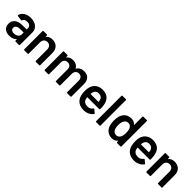

<svg xmlns="http://www.w3.org/2000/svg" viewBox="353 -2150 3609 3609"><g transform="rotate(45 2157.5 -345.5)"><path d="M257 -519C141 -519 58 -461 47 -380V-378C47 -374 51 -371 58 -370L155 -358H158C163 -358 167 -361 169 -368C177 -400 209 -419 260 -419C321 -419 352 -389 352 -337V-313C352 -310 350 -308 347 -308H240C108 -308 32 -247 32 -143C32 -43 104 8 204 8C266 8 313 -10 346 -46C347 -47 348 -48 349 -48C350 -48 352 -48 352 -44V-12C352 -5 357 0 364 0H456C463 0 468 -5 468 -12V-349C468 -447 384 -519 257 -519ZM233 -84C184 -84 149 -108 149 -151C149 -200 192 -228 263 -228H347C350 -228 352 -226 352 -223V-176C352 -123 298 -84 233 -84Z M829 -519C774 -519 732 -501 705 -465C704 -464 704 -463 703 -463C703 -463 700 -463 700 -467V-499C700 -506 695 -511 688 -511H596C589 -511 584 -506 584 -499V-12C584 -5 589 0 596 0H688C695 0 700 -5 700 -12V-317C700 -378 739 -419 796 -419C853 -419 891 -377 891 -316V-12C891 -5 896 0 903 0H995C1002 0 1007 -5 1007 -12V-340C1007 -451 937 -519 829 -519Z M1675 -519C1611 -519 1556 -494 1527 -441C1526 -440 1524 -439 1523 -439C1522 -439 1521 -440 1520 -441C1493 -492 1442 -519 1377 -519C1324 -519 1279 -501 1250 -464C1249 -463 1248 -462 1247 -462C1247 -462 1244 -462 1244 -466V-499C1244 -506 1239 -511 1232 -511H1140C1133 -511 1128 -506 1128 -499V-12C1128 -5 1133 0 1140 0H1232C1239 0 1244 -5 1244 -12V-337C1249 -388 1284 -419 1335 -419C1390 -419 1426 -380 1426 -319V-12C1426 -5 1431 0 1438 0H1529C1536 0 1541 -5 1541 -12V-320C1541 -380 1579 -419 1634 -419C1689 -419 1724 -380 1724 -319V-12C1724 -5 1729 0 1736 0H1827C1834 0 1839 -5 1839 -12V-343C1839 -454 1778 -519 1675 -519Z M2384 -313C2367 -450 2293 -519 2162 -519C2058 -519 1980 -461 1953 -368C1945 -344 1941 -313 1941 -274C1941 -210 1949 -160 1964 -124C1997 -40 2072 9 2176 9C2260 9 2332 -24 2373 -83C2374 -86 2375 -88 2375 -90C2375 -93 2373 -96 2370 -99L2308 -150C2306 -152 2304 -153 2301 -153C2297 -153 2294 -151 2291 -147C2264 -110 2228 -91 2183 -91C2121 -92 2082 -116 2066 -164C2062 -172 2059 -187 2057 -209C2057 -212 2059 -214 2062 -214H2375C2383 -214 2387 -218 2387 -226L2388 -257C2388 -278 2387 -296 2384 -313ZM2162 -419C2215 -419 2252 -391 2264 -343C2267 -334 2269 -322 2270 -305C2270 -302 2268 -300 2265 -300H2062C2059 -300 2058 -301 2058 -303V-305C2059 -323 2062 -338 2066 -349C2079 -393 2113 -419 2162 -419Z M2598 0C2605 0 2610 -5 2610 -12V-688C2610 -695 2605 -700 2598 -700H2506C2499 -700 2494 -695 2494 -688V-12C2494 -5 2499 0 2506 0Z M3050 -471C3050 -467 3048 -467 3047 -467C3046 -467 3045 -468 3044 -469C3015 -502 2977 -519 2931 -519C2832 -519 2766 -467 2737 -379C2726 -345 2720 -304 2720 -257C2720 -211 2726 -169 2738 -132C2767 -44 2834 8 2929 8C2976 8 3015 -9 3044 -44C3045 -45 3046 -46 3047 -46C3048 -46 3050 -46 3050 -42V-12C3050 -5 3055 0 3062 0H3154C3161 0 3166 -5 3166 -12V-688C3166 -695 3161 -700 3154 -700H3062C3055 -700 3050 -695 3050 -688ZM3026 -140C3007 -108 2981 -92 2947 -92C2909 -92 2881 -108 2862 -140C2846 -170 2838 -208 2838 -255C2838 -307 2848 -348 2868 -377C2887 -405 2914 -419 2948 -419C2981 -419 3006 -404 3024 -375C3041 -348 3049 -308 3049 -256C3049 -206 3041 -167 3026 -140Z M3723 -313C3706 -450 3632 -519 3501 -519C3397 -519 3319 -461 3292 -368C3284 -344 3280 -313 3280 -274C3280 -210 3288 -160 3303 -124C3336 -40 3411 9 3515 9C3599 9 3671 -24 3712 -83C3713 -86 3714 -88 3714 -90C3714 -93 3712 -96 3709 -99L3647 -150C3645 -152 3643 -153 3640 -153C3636 -153 3633 -151 3630 -147C3603 -110 3567 -91 3522 -91C3460 -92 3421 -116 3405 -164C3401 -172 3398 -187 3396 -209C3396 -212 3398 -214 3401 -214H3714C3722 -214 3726 -218 3726 -226L3727 -257C3727 -278 3726 -296 3723 -313ZM3501 -419C3554 -419 3591 -391 3603 -343C3606 -334 3608 -322 3609 -305C3609 -302 3607 -300 3604 -300H3401C3398 -300 3397 -301 3397 -303V-305C3398 -323 3401 -338 3405 -349C3418 -393 3452 -419 3501 -419Z M4078 -519C4023 -519 3981 -501 3954 -465C3953 -464 3953 -463 3952 -463C3952 -463 3949 -463 3949 -467V-499C3949 -506 3944 -511 3937 -511H3845C3838 -511 3833 -506 3833 -499V-12C3833 -5 3838 0 3845 0H3937C3944 0 3949 -5 3949 -12V-317C3949 -378 3988 -419 4045 -419C4102 -419 4140 -377 4140 -316V-12C4140 -5 4145 0 4152 0H4244C4251 0 4256 -5 4256 -12V-340C4256 -451 4186 -519 4078 -519Z"/></g></svg>

Font: Barlow SemiBold Numbers
Style: Regular
Weight: 600
Designer: Jeremy Tribby
Foundry: Tribby Type
Version: Version 1.408